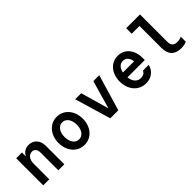

<svg xmlns="http://www.w3.org/2000/svg" viewBox="146 -1719 2708 2708"><g transform="rotate(-45 1500.0 -365.0)"><path d="M83 0H203V-315C203 -394 246 -450 306 -450C354 -450 383 -414 383 -355V0H503V-365C503 -477 439 -550 340 -550C278 -550 230 -521 202 -469H198V-540H83Z M900 10C1040 10 1143 -108 1143 -270C1143 -432 1040 -550 900 -550C760 -550 657 -432 657 -270C657 -108 760 10 900 10ZM900 -100C827 -100 777 -169 777 -270C777 -371 827 -440 900 -440C973 -440 1023 -371 1023 -270C1023 -169 973 -100 900 -100Z M1420 0H1580L1740 -540H1622L1503 -125H1499L1380 -540H1260Z M2000 -237H2345V-282C2345 -441 2252 -550 2117 -550C1979 -550 1880 -435 1880 -273C1880 -108 1983 10 2128 10C2234 10 2317 -54 2335 -150H2221C2209 -116 2173 -95 2128 -95C2056 -95 2010 -148 2000 -237ZM2117 -448C2176 -448 2219 -402 2225 -331H2003C2017 -404 2059 -448 2117 -448Z M2752 -193V-740H2477V-630H2632V-193C2632 -60 2699 10 2827 10C2868 10 2907 3 2937 -11V-111C2908 -98 2878 -92 2850 -92C2784 -92 2752 -125 2752 -193Z"/></g></svg>

Font: CommitMono
Style: 700Regular
Weight: 700
Monospace: yes
Designer: Eigil Nikolajsen
Foundry: Eigil Nikolajsen
Version: Version 1.143